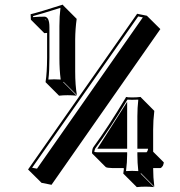

<svg xmlns="http://www.w3.org/2000/svg" viewBox="-20 -659 756 808"><path d="M557.1 -601.1 598.1 -592.8 654.8 -536.6 196.8 118.7 154.8 110.4 98.1 54.2ZM453.6 48.3Q430.2 47.9 424.8 43.9L368.2 -12.7Q367.2 -13.7 367.2 -15.1Q367.7 -32.2 373 -40Q434.1 -122.6 509.8 -249V-251Q517.1 -249 536.1 -249Q555.2 -249 571.8 -251L573.2 -249L629.4 -192.4Q624.5 -151.4 624.5 -113.3V-20.5L669.4 24.4Q668.9 30.3 665.5 38.6Q659.2 47.9 654.8 48.3H624.5Q624.5 87.4 629.4 126.5L573.2 69.8L571.8 71.8L628.4 128.4Q610.4 126.5 592.8 126.5Q572.8 126.5 555.7 128.4L499 71.8V69.8Q500.5 59.6 501.5 50.3L499.5 48.3ZM296.4 -358.4Q296.4 -299.8 303.7 -258.3L247.1 -314.9L246.1 -313L302.7 -256.3Q283.7 -258.3 264.6 -258.3Q245.6 -258.3 228.5 -256.3L171.9 -313V-314.9Q177.7 -352.1 178.2 -415V-520.5Q171.4 -520 166.5 -519.5L109.9 -576.2L108.9 -599.1Q142.1 -606.9 243.2 -639.2Q244.6 -639.2 245.4 -638.4Q246.1 -637.7 246.1 -636.2L302.7 -579.6Q296.9 -538.1 296.4 -493.7ZM175.3 -571.8Q173.8 -575.2 171.9 -577.1Q169.4 -578.6 168 -579.1ZM230 -415V-549.8Q230 -589.8 234.4 -626Q152.3 -600.1 119.1 -591.3L119.6 -586.9Q141.1 -588.9 168 -588.9Q188 -587.4 188 -544.9V-415Q188 -359.4 183.6 -324.2Q196.3 -325.2 208 -325.2Q222.2 -325.2 235.4 -324.2Q230 -364.3 230 -415ZM389.6 -33.2 515.1 -230.5V-33.2ZM397 -18.1H515.1V-7.8Q515.1 22.5 510.3 61Q522.9 60.1 536.1 60.1Q549.8 60.1 562 61Q558.1 25.9 558.1 -7.8V-18.1H596.7Q599.1 -21 600.1 -22.5Q602.5 -27.8 603 -32.2V-32.7V-33.2H558.1V-169.9Q558.1 -204.6 562 -239.7Q548.3 -238.8 535.9 -239Q523.4 -239.3 516.1 -239.7Q440.9 -114.3 380.9 -34.2Q377.9 -28.3 377 -19.5Q384.8 -18.1 397 -18.1ZM561.5 -589.8 115.2 46.9 135.7 50.8 581.1 -585.9Z"/></svg>

Font: Linux Biolinum Shadow O
Style: Regular
Weight: 400
Designer: Philipp H. Poll
Foundry: Philipp H. Poll
Version: Version 1.0.4